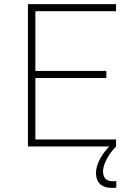

<svg xmlns="http://www.w3.org/2000/svg" viewBox="-20 -708 638 928"><path d="M115 0V-688H541V-654H151V-365H494V-331H151V-34H541V0ZM520 200Q493 200 476 190.5Q459 181 451.5 164.5Q444 148 444 128Q444 95 465 57Q486 19 519 -10L541 0Q528 12 513 33Q498 54 488 77.5Q478 101 478 122Q478 141 488.5 154.5Q499 168 525 168Q528 168 531.5 168Q535 168 542 167V199Q535 200 531 200Q527 200 520 200Z"/></svg>

Font: Saira Thin
Style: Regular
Weight: 100
Designer: Hector Gatti with collaboration of the Omnibus-Type team
Foundry: Omnibus-Type
Version: Version 1.101